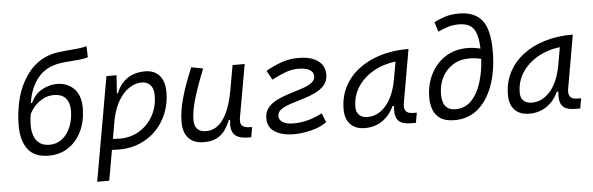

<svg xmlns="http://www.w3.org/2000/svg" viewBox="-56 -941 4214 1364"><g transform="rotate(-5 2051.0 -258.5)"><path d="M261.2 9.8Q158.7 9.8 112.3 -52.2Q65.9 -114.3 65.9 -221.7Q65.9 -304.7 84.2 -388.9Q102.5 -473.1 140.1 -538.1Q179.7 -610.8 242.4 -657.5Q305.2 -704.1 391.1 -716.3Q418.9 -720.2 455.6 -723.1Q491.7 -725.6 528.8 -729.7Q565.9 -733.9 595.2 -741.7L597.7 -663.1Q576.2 -654.8 539.8 -650.9Q503.4 -647 464.8 -644.5Q425.8 -642.1 396.5 -637.2Q294.4 -621.1 238 -550.8Q181.6 -480.5 166 -374L174.8 -373.5Q201.7 -434.6 254.4 -463.6Q307.1 -492.7 361.8 -492.7Q435.5 -492.7 483.9 -444.3Q532.2 -396 530.3 -299.8Q528.8 -210.4 495.1 -140.6Q461.4 -70.8 401.6 -30.5Q341.8 9.8 261.2 9.8ZM272.5 -66.9Q324.2 -66.9 362.3 -96.2Q400.4 -125.5 422.1 -176.3Q443.8 -227.1 445.3 -291.5Q446.3 -349.6 418.7 -382.8Q391.1 -416 333 -416Q288.6 -416 252.7 -395.8Q216.8 -375.5 192.4 -346.9Q168 -318.4 157.7 -293.5Q150.9 -252 150.9 -217.8Q150.9 -161.1 169.9 -125Q200.2 -66.9 272.5 -66.9Z M672.9 224.6H586.9L626.5 -0.5V-1L717.8 -517.6H789.6L780.8 -388.7H788.6Q812.5 -453.6 864.7 -490.5Q917 -527.3 992.7 -527.3Q1059.6 -527.3 1095.9 -485.8Q1132.3 -444.3 1132.3 -367.7Q1132.3 -287.1 1104.7 -218.3Q1077.1 -149.4 1027.3 -98.1Q977.5 -46.9 910.4 -18.6Q843.3 9.8 764.6 9.8Q738.3 9.8 710.9 8.3ZM724.6 -68.8Q748 -66.9 775.4 -66.9Q853 -66.9 914.6 -104.5Q976.1 -142.1 1011.7 -206.8Q1047.4 -271.5 1047.4 -353Q1047.4 -399.4 1024.9 -425Q1002.4 -450.7 961.9 -450.7Q920.4 -450.7 878.2 -425Q835.9 -399.4 801.5 -345.5Q767.1 -291.5 748.5 -206.1Z M1366.7 10.3Q1296.4 10.3 1258.5 -30Q1220.7 -70.3 1220.7 -145Q1220.7 -222.2 1246.1 -313Q1271.5 -403.8 1322.8 -527.3L1406.7 -511.7Q1355 -382.3 1330.6 -297.4Q1306.2 -212.4 1306.2 -153.8Q1306.2 -66.4 1389.6 -66.4Q1534.2 -66.4 1585 -336.9V-336.4L1617.2 -517.6H1703.6L1637.7 -146Q1634.8 -130.9 1634.8 -119.1Q1634.8 -97.2 1644 -85.9Q1657.7 -68.4 1700.7 -67.4L1717.3 -66.9L1704.6 4.9H1687.5Q1609.4 4.9 1582.5 -29.3Q1563 -53.2 1563 -94.2Q1563 -111.3 1566.4 -130.9H1556.6Q1539.6 -88.9 1516.4 -57.1Q1493.2 -25.4 1457.3 -7.6Q1421.4 10.3 1366.7 10.3Z M2008.8 9.8Q1927.7 9.8 1875.2 -22Q1822.8 -53.7 1822.8 -119.1Q1822.8 -166 1849.1 -196.5Q1875.5 -227.1 1917 -246.8Q1958.5 -266.6 2005.4 -280.8Q2052.2 -294.9 2093.8 -308.6Q2135.3 -322.3 2161.6 -341.3Q2188 -360.4 2188 -389.6Q2188 -417 2161.1 -433.8Q2134.3 -450.7 2078.6 -450.7Q2028.3 -450.7 1981.2 -431.6Q1934.1 -412.6 1890.1 -389.6L1854 -455.1Q1901.9 -483.9 1961.2 -505.6Q2020.5 -527.3 2083.5 -527.3Q2152.8 -527.3 2194.8 -509Q2236.8 -490.7 2255.9 -460.4Q2274.9 -430.2 2274.9 -394.5Q2274.9 -347.7 2248.5 -317.4Q2222.2 -287.1 2180.7 -267.6Q2139.2 -248 2092.3 -234.4Q2045.4 -220.7 2003.9 -207Q1962.4 -193.4 1936 -175Q1909.7 -156.7 1909.7 -127.9Q1909.7 -101.1 1935.8 -84Q1961.9 -66.9 2015.1 -66.9Q2063.5 -66.9 2116.7 -80.6Q2169.9 -94.2 2218.3 -121.1L2243.7 -55.7Q2212.4 -32.2 2171.4 -17.8Q2130.4 -3.4 2087.6 3.2Q2044.9 9.8 2008.8 9.8Z M2517.1 10.3Q2449.2 10.3 2412.4 -27.8Q2375.5 -65.9 2375.5 -135.3Q2375.5 -223.1 2412.1 -294.7Q2448.7 -366.2 2514.6 -417Q2580.6 -467.8 2669.4 -495.1Q2758.3 -522.5 2862.8 -522.5H2872.1L2806.2 -145Q2803.7 -131.3 2803.7 -120.6Q2803.7 -99.1 2813 -86.4Q2826.7 -66.9 2866.7 -66.9H2891.6L2878.9 4.9H2848.1Q2777.3 4.9 2752 -25.9Q2732.4 -48.8 2732.4 -95.7Q2732.4 -110.4 2734.4 -127.9H2723.6Q2692.4 -61.5 2639.2 -25.6Q2585.9 10.3 2517.1 10.3ZM2541 -66.4Q2616.7 -66.4 2673.1 -132.3Q2729.5 -198.2 2751 -319.3L2772.5 -441.9Q2681.2 -430.2 2610.8 -389.2Q2540.5 -348.1 2500.5 -285.2Q2460.4 -222.2 2460.4 -144Q2460.4 -106.9 2481.7 -86.7Q2502.9 -66.4 2541 -66.4Z M3154.8 9.8Q3089.4 9.8 3053 -15.4Q3016.6 -40.5 3002.4 -81.3Q2988.3 -122.1 2988.8 -168Q2990.2 -260.3 3027.8 -333.7Q3065.4 -407.2 3132.8 -450Q3200.2 -492.7 3289.6 -492.7Q3334 -492.7 3381.8 -480.5Q3379.4 -576.7 3349.1 -621.1Q3318.8 -665.5 3241.7 -665.5Q3201.7 -665.5 3167 -655Q3132.3 -644.5 3094.2 -626.5L3072.3 -696.8Q3110.4 -715.3 3152.6 -728.8Q3194.8 -742.2 3251.5 -742.2Q3360.4 -742.2 3413.8 -677.2Q3467.3 -612.3 3467.3 -456.1Q3467.3 -360.8 3448 -276.6Q3428.7 -192.4 3389.6 -127.9Q3350.6 -63.5 3292 -26.9Q3233.4 9.8 3154.8 9.8ZM3380.9 -407.2Q3339.4 -418 3299.3 -418Q3229 -418 3178.5 -386.2Q3127.9 -354.5 3101.1 -300.8Q3074.2 -247.1 3074.2 -181.2Q3073.7 -66.9 3168.9 -66.9Q3234.9 -66.9 3280.3 -112.8Q3325.7 -158.7 3350.6 -236.1Q3375.5 -313.5 3380.9 -407.2Z M3689 10.3Q3621.1 10.3 3584.2 -27.8Q3547.4 -65.9 3547.4 -135.3Q3547.4 -223.1 3584 -294.7Q3620.6 -366.2 3686.5 -417Q3752.4 -467.8 3841.3 -495.1Q3930.2 -522.5 4034.7 -522.5H4043.9L3978 -145Q3975.6 -131.3 3975.6 -120.6Q3975.6 -99.1 3984.9 -86.4Q3998.5 -66.9 4038.6 -66.9H4063.5L4050.8 4.9H4020Q3949.2 4.9 3923.8 -25.9Q3904.3 -48.8 3904.3 -95.7Q3904.3 -110.4 3906.2 -127.9H3895.5Q3864.3 -61.5 3811 -25.6Q3757.8 10.3 3689 10.3ZM3712.9 -66.4Q3788.6 -66.4 3845 -132.3Q3901.4 -198.2 3922.9 -319.3L3944.3 -441.9Q3853 -430.2 3782.7 -389.2Q3712.4 -348.1 3672.4 -285.2Q3632.3 -222.2 3632.3 -144Q3632.3 -106.9 3653.6 -86.7Q3674.8 -66.4 3712.9 -66.4Z"/></g></svg>

Font: CaskaydiaCove NFP SemiLight
Style: Italic
Weight: 350
Italic angle: -10°
Designer: Aaron Bell
Foundry: Saja Typeworks
Version: Version 2111.001; VTT 6.35;Nerd Fonts 3.1.1